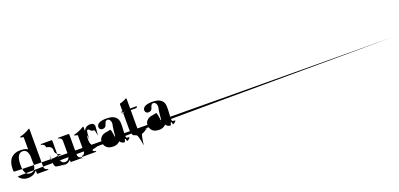

<svg xmlns="http://www.w3.org/2000/svg" viewBox="19 -1884 6607 3182"><g transform="rotate(-20 3322.0 -293.5)"><path d="M535.2 -17.6Q530.3 -19.5 525.4 -21.5Q520.5 -24.4 514.6 -27.3Q509.8 -30.3 504.9 -35.2Q501 -40 497.1 -45.9Q493.2 -51.8 491.2 -60.5Q489.3 -68.4 489.3 -78.1Q489.3 -121.1 489.3 -174.8Q489.3 -227.5 489.3 -286.1Q489.3 -394.5 489.3 -514.6Q489.3 -633.8 489.3 -742.2Q489.3 -746.1 487.3 -748Q486.3 -750 484.4 -750Q481.4 -750 479.5 -749Q477.5 -748 474.6 -747.1Q465.8 -742.2 456.1 -736.3Q446.3 -730.5 435.5 -723.6Q424.8 -718.8 413.1 -713.9Q402.3 -708 390.6 -703.1Q378.9 -698.2 367.2 -694.3Q356.4 -689.5 344.7 -685.5Q334 -682.6 323.2 -679.7Q312.5 -675.8 302.7 -673.8Q298.8 -672.9 297.9 -670.9Q295.9 -668.9 295.9 -667Q295.9 -664.1 297.9 -662.1Q299.8 -661.1 302.7 -660.2Q303.7 -660.2 305.7 -660.2Q308.6 -659.2 311.5 -658.2Q315.4 -656.2 319.3 -655.3Q323.2 -654.3 327.1 -654.3Q331.1 -653.3 334 -652.3Q337.9 -651.4 340.8 -651.4Q343.8 -650.4 345.7 -649.4Q347.7 -649.4 347.7 -649.4Q350.6 -648.4 352.5 -646.5Q353.5 -643.6 353.5 -640.6Q353.5 -603.5 353.5 -546.9Q353.5 -490.2 353.5 -439.5Q353.5 -437.5 353.5 -436.5Q353.5 -435.5 351.6 -434.6Q350.6 -434.6 349.6 -434.6Q348.6 -435.5 346.7 -435.5Q346.7 -436.5 344.7 -437.5Q342.8 -438.5 338.9 -441.4Q335 -443.4 329.1 -445.3Q323.2 -447.3 316.4 -450.2Q308.6 -453.1 298.8 -455.1Q289.1 -457 278.3 -459Q265.6 -460.9 252 -461.9Q238.3 -462.9 222.7 -462.9Q195.3 -462.9 170.9 -459Q146.5 -454.1 125 -445.3Q103.5 -435.5 86.9 -423.8Q69.3 -411.1 54.7 -394.5Q41 -378.9 31.2 -359.4Q20.5 -339.8 13.7 -317.4Q6.8 -293.9 3.9 -268.6Q0 -243.2 0 -214.8Q0 -204.1 1 -191.4Q2 -179.7 2.9 -167Q4.9 -154.3 1665 -141.6Q3325.2 -127.9 6643.6 -114.3Q3334 -101.6 1681.6 -89.8Q29.3 -77.1 37.1 -66.4Q44.9 -54.7 53.7 -43.9Q62.5 -34.2 73.2 -25.4Q84 -16.6 96.7 -9.8Q110.4 -2 125 2.9Q139.6 8.8 157.2 11.7Q174.8 13.7 195.3 13.7Q212.9 13.7 228.5 11.7Q244.1 9.8 257.8 4.9Q271.5 1 283.2 -3.9Q293.9 -8.8 302.7 -14.6Q311.5 -21.5 319.3 -27.3Q327.1 -33.2 332 -39.1Q336.9 -44.9 340.8 -48.8Q344.7 -52.7 346.7 -55.7Q348.6 -57.6 349.6 -58.6Q350.6 -58.6 351.6 -57.6Q352.5 -57.6 353.5 -55.7Q353.5 -54.7 353.5 -52.7Q353.5 -44.9 353.5 -32.2Q353.5 -20.5 353.5 -8.8Q353.5 -5.9 354.5 -3.9Q355.5 -2.9 357.4 -1Q358.4 0 360.4 0Q363.3 1 366.2 1Q399.4 1 451.2 1Q502 1 546.9 1Q548.8 1 550.8 0Q552.7 0 552.7 -1Q554.7 -2.9 555.7 -3.9Q555.7 -4.9 555.7 -5.9Q556.6 -7.8 556.6 -8.8Q555.7 -9.8 554.7 -10.7Q554.7 -11.7 552.7 -12.7Q550.8 -13.7 548.8 -13.7Q546.9 -14.6 543 -15.6Q539.1 -16.6 535.2 -17.6ZM355.5 -163.1Q355.5 -154.3 353.5 -145.5Q352.5 -136.7 350.6 -127Q348.6 -117.2 344.7 -107.4Q340.8 -97.7 335.9 -88.9Q331.1 -80.1 323.2 -72.3Q315.4 -65.4 304.7 -58.6Q294.9 -52.7 281.2 -49.8Q267.6 -46.9 250 -46.9Q236.3 -46.9 225.6 -49.8Q213.9 -51.8 205.1 -57.6Q196.3 -64.5 189.5 -71.3Q181.6 -79.1 175.8 -86.9Q169.9 -95.7 165 -105.5Q161.1 -115.2 158.2 -126Q155.3 -136.7 152.3 -147.5Q150.4 -158.2 149.4 -168.9Q147.5 -179.7 146.5 -189.5Q146.5 -200.2 146.5 -209Q146.5 -218.8 146.5 -226.6Q146.5 -233.4 146.5 -239.3Q146.5 -258.8 147.5 -278.3Q149.4 -297.9 152.3 -316.4Q155.3 -334 159.2 -349.6Q164.1 -365.2 170.9 -377.9Q177.7 -391.6 186.5 -402.3Q194.3 -412.1 205.1 -419.9Q215.8 -427.7 228.5 -431.6Q241.2 -434.6 255.9 -434.6Q265.6 -434.6 274.4 -432.6Q282.2 -430.7 290 -427.7Q297.9 -423.8 303.7 -419.9Q310.5 -415 316.4 -410.2Q321.3 -404.3 326.2 -398.4Q330.1 -391.6 334 -384.8Q337.9 -377.9 339.8 -370.1Q342.8 -362.3 344.7 -355.5Q347.7 -347.7 348.6 -339.8Q350.6 -332 350.6 -325.2Q351.6 -317.4 352.5 -310.5Q352.5 -302.7 352.5 -296.9Q352.5 -272.5 353.5 -234.4Q353.5 -196.3 355.5 -163.1Z M1139.6 -5.9Q1141.6 -5.9 1143.6 -4.9Q1144.5 -3.9 1145.5 -2.9Q1146.5 -2.9 1146.5 -1Q1146.5 -1 1146.5 0Q1146.5 1 1146.5 2Q1146.5 12.7 1145.5 18.6Q1144.5 25.4 1143.6 26.4Q1142.6 16.6 1141.6 12.7Q1139.6 7.8 1137.7 7.8Q1105.5 7.8 1121.1 7.8Q1136.7 7.8 1105.5 7.8Q1100.6 7.8 1092.8 7.8Q1085 7.8 1074.2 7.8Q1062.5 7.8 1044.9 7.8Q1028.3 7.8 1006.8 7.8Q978.5 7.8 963.9 6.8Q949.2 6.8 947.3 5.9Q946.3 52.7 945.3 52.7Q945.3 52.7 945.3 52.7Q944.3 49.8 944.3 -2Q944.3 -9.8 944.3 -17.6Q944.3 -26.4 944.3 -31.2Q933.6 -20.5 919.9 -11.7Q906.2 -2.9 889.6 5.9Q873 12.7 852.5 17.6Q831.1 21.5 806.6 21.5Q786.1 21.5 801.8 19.5Q816.4 17.6 867.2 12.7Q789.1 7.8 742.2 2Q695.3 -3.9 681.6 -11.7Q677.7 -18.6 672.9 -27.3Q668.9 -36.1 663.1 -44.9Q659.2 -207 656.2 -216.8Q652.3 -227.5 650.4 -87.9Q648.4 -98.6 646.5 -108.4Q645.5 -119.1 645.5 -128.9Q645.5 -139.6 695.3 -149.4Q745.1 -159.2 844.7 -168Q792 -185.5 771.5 -204.1Q752 -221.7 747.1 -240.2Q744.1 -252.9 744.1 -264.6Q745.1 -276.4 744.1 -288.1Q742.2 -309.6 725.6 -329.1Q708 -348.6 644.5 -364.3Q644.5 -374 642.6 -381.8Q640.6 -390.6 636.7 -396.5Q632.8 -402.3 627.9 -407.2Q624 -411.1 618.2 -414.1Q613.3 -418 608.4 -420.9Q603.5 -422.9 598.6 -424.8Q592.8 -425.8 589.8 -426.8Q586.9 -427.7 584 -427.7Q582 -427.7 581.1 -427.7Q579.1 -428.7 578.1 -430.7Q578.1 -431.6 577.1 -433.6Q577.1 -434.6 577.1 -436.5Q577.1 -437.5 578.1 -438.5Q579.1 -439.5 580.1 -440.4Q581.1 -441.4 583 -441.4Q584 -442.4 586.9 -442.4Q631.8 -442.4 682.6 -442.4Q733.4 -442.4 767.6 -442.4Q773.4 -442.4 776.4 -439.5Q779.3 -436.5 779.3 -429.7Q779.3 -355.5 779.3 -274.4Q779.3 -192.4 779.3 -137.7Q779.3 -127.9 780.3 -117.2Q782.2 -107.4 783.2 -97.7Q785.2 -87.9 788.1 -78.1Q791 -69.3 795.9 -61.5Q799.8 -52.7 805.7 -46.9Q812.5 -41 820.3 -35.2Q829.1 -30.3 838.9 -27.3Q849.6 -25.4 862.3 -25.4Q877 -25.4 887.7 -28.3Q898.4 -31.2 906.2 -37.1Q915 -43 920.9 -50.8Q926.8 -58.6 931.6 -67.4Q935.5 -76.2 938.5 -85.9Q941.4 -95.7 942.4 -107.4Q944.3 -118.2 944.3 -127.9Q944.3 -138.7 944.3 -149.4Q944.3 -203.1 944.3 -264.6Q944.3 -325.2 944.3 -366.2Q944.3 -376 942.4 -383.8Q940.4 -392.6 936.5 -398.4Q932.6 -404.3 927.7 -409.2Q923.8 -414.1 918.9 -417Q913.1 -420.9 908.2 -423.8Q903.3 -425.8 898.4 -427.7Q893.6 -428.7 890.6 -429.7Q886.7 -430.7 884.8 -430.7Q881.8 -430.7 880.9 -430.7Q878.9 -431.6 878.9 -433.6Q877.9 -432.6 877.9 -433.6Q877.9 -434.6 877.9 -436.5Q877.9 -437.5 877.9 -438.5Q878.9 -439.5 880.9 -440.4Q880.9 -441.4 882.8 -441.4Q883.8 -442.4 886.7 -442.4Q931.6 -442.4 982.4 -442.4Q1034.2 -442.4 1067.4 -442.4Q1073.2 -442.4 1076.2 -439.5Q1079.1 -436.5 1079.1 -429.7Q1079.1 -338.9 1079.1 -238.3Q1079.1 -137.7 1079.1 -70.3Q1079.1 -60.5 1082 -52.7Q1084 -43.9 1087.9 -38.1Q1090.8 -32.2 1095.7 -27.3Q1100.6 -22.5 1105.5 -19.5Q1110.4 -16.6 1116.2 -13.7Q1121.1 -11.7 1125 -10.7Q1130.9 -8.8 1133.8 -7.8Q1137.7 -6.8 1139.6 -5.9Z M1457 -471.7Q1467.8 -471.7 1476.6 -470.7Q1486.3 -468.8 1493.2 -466.8Q1501 -463.9 1506.8 -460.9Q1512.7 -457 1516.6 -453.1Q1520.5 -448.2 1524.4 -443.4Q1527.3 -438.5 1529.3 -432.6Q1531.2 -426.8 1532.2 -420.9Q1533.2 -414.1 1533.2 -408.2Q1533.2 -395.5 1529.3 -356.4Q1526.4 -317.4 1518.6 -250Q1510.7 -302.7 1502.9 -330.1Q1496.1 -356.4 1487.3 -356.4Q1472.7 -356.4 1462.9 -358.4Q1452.1 -360.4 1446.3 -364.3Q1441.4 -367.2 1436.5 -371.1Q1431.6 -375 1427.7 -378.9Q1423.8 -382.8 1419.9 -386.7Q1416 -390.6 1413.1 -393.6Q1410.2 -397.5 1406.2 -399.4Q1402.3 -400.4 1397.5 -400.4Q1392.6 -400.4 1388.7 -399.4Q1383.8 -397.5 1379.9 -394.5Q1375 -391.6 1370.1 -351.6Q1365.2 -310.5 1361.3 -232.4Q1357.4 -294.9 1359.4 -319.3Q1361.3 -342.8 1368.2 -329.1Q1355.5 -314.5 1348.6 -296.9Q1342.8 -278.3 1342.8 -256.8Q1342.8 -241.2 1342.8 -225.6Q1343.8 -209 1346.7 -192.4Q1352.5 -162.1 1373 -133.8Q1393.6 -104.5 1442.4 -84Q1392.6 -74.2 1369.1 -66.4Q1345.7 -57.6 1349.6 -52.7Q1352.5 -46.9 1356.4 -43Q1360.4 -38.1 1364.3 -35.2Q1369.1 -32.2 1373 -29.3Q1377.9 -27.3 1382.8 -26.4Q1386.7 -26.4 1389.6 -25.4Q1392.6 -24.4 1394.5 -23.4Q1396.5 -23.4 1398.4 -22.5Q1399.4 -21.5 1400.4 -20.5Q1401.4 -19.5 1401.4 -18.6Q1402.3 -17.6 1401.4 -15.6Q1401.4 -14.6 1400.4 -13.7Q1400.4 -12.7 1398.4 -10.7Q1397.5 -9.8 1395.5 -9.8Q1393.6 -8.8 1392.6 -8.8Q1379.9 -8.8 1365.2 -8.8Q1351.6 -8.8 1342.8 -8.8Q1341.8 -8.8 1340.8 -8.8Q1338.9 -8.8 1338.9 -8.8Q1314.5 -8.8 1275.4 -8.8Q1236.3 -8.8 1212.9 -8.8Q1211.9 -8.8 1210 -8.8Q1209 -8.8 1207 -8.8Q1198.2 -8.8 1182.6 -8.8Q1166 -8.8 1157.2 -8.8Q1155.3 -8.8 1153.3 -9.8Q1152.3 -9.8 1151.4 -10.7Q1150.4 -12.7 1149.4 -13.7Q1148.4 -14.6 1148.4 -15.6Q1148.4 -17.6 1148.4 -18.6Q1148.4 -19.5 1149.4 -20.5Q1150.4 -22.5 1151.4 -23.4Q1153.3 -23.4 1155.3 -23.4Q1157.2 -24.4 1161.1 -25.4Q1164.1 -26.4 1168 -26.4Q1172.9 -28.3 1176.8 -30.3Q1180.7 -32.2 1185.5 -35.2Q1189.5 -38.1 1193.4 -42Q1197.3 -46.9 1201.2 -52.7Q1204.1 -58.6 1206.1 -66.4Q1208 -74.2 1208 -84Q1208 -154.3 1208 -233.4Q1208 -312.5 1208 -366.2Q1208 -369.1 1207 -371.1Q1205.1 -373 1202.1 -374Q1202.1 -374 1200.2 -374Q1198.2 -374 1195.3 -375Q1191.4 -376 1187.5 -377Q1184.6 -377.9 1180.7 -378.9Q1176.8 -379.9 1172.9 -379.9Q1168.9 -380.9 1165 -381.8Q1162.1 -382.8 1160.2 -383.8Q1158.2 -384.8 1157.2 -384.8Q1153.3 -385.7 1152.3 -386.7Q1150.4 -388.7 1150.4 -391.6Q1150.4 -393.6 1152.3 -396.5Q1153.3 -398.4 1157.2 -398.4Q1167 -401.4 1177.7 -404.3Q1188.5 -407.2 1199.2 -411.1Q1210.9 -414.1 1221.7 -418.9Q1233.4 -422.9 1245.1 -427.7Q1256.8 -432.6 1267.6 -438.5Q1279.3 -443.4 1289.1 -449.2Q1300.8 -455.1 1310.5 -460.9Q1320.3 -466.8 1328.1 -471.7Q1331.1 -473.6 1333 -473.6Q1335 -474.6 1337.9 -474.6Q1339.8 -474.6 1340.8 -472.7Q1342.8 -470.7 1342.8 -466.8Q1342.8 -449.2 1342.8 -428.7Q1342.8 -408.2 1342.8 -394.5Q1351.6 -414.1 1363.3 -428.7Q1375 -443.4 1390.6 -453.1Q1405.3 -462.9 1421.9 -466.8Q1438.5 -471.7 1457 -471.7Z M1985.4 -52.7Q1989.3 -53.7 1992.2 -52.7Q1994.1 -51.8 1996.1 -49.8Q1999 -47.9 1999 -44.9Q1999 -42 1996.1 -39.1Q1995.1 -36.1 1993.2 -32.2Q1990.2 -29.3 1986.3 -25.4Q1982.4 -22.5 1978.5 -18.6Q1973.6 -14.6 1968.8 -11.7Q1962.9 -8.8 1957 -5.9Q1950.2 -2.9 1941.4 -1Q1933.6 -48.8 1923.8 -46.9Q1914.1 -45.9 1903.3 3.9Q1888.7 3.9 1876 1Q1863.3 -2 1852.5 -7.8Q1841.8 -13.7 1835 -20.5Q1828.1 -28.3 1823.2 -36.1Q1823.2 -38.1 1821.3 -39.1Q1819.3 -39.1 1817.4 -39.1Q1816.4 -39.1 1814.5 -38.1Q1812.5 -37.1 1811.5 -36.1Q1810.5 -35.2 1808.6 -33.2Q1806.6 -30.3 1802.7 -27.3Q1798.8 -24.4 1793 -20.5Q1787.1 -17.6 1780.3 -12.7Q1773.4 -8.8 1764.6 -4.9Q1755.9 -2 1746.1 1Q1737.3 3.9 1724.6 5.9Q1712.9 6.8 1700.2 6.8Q1677.7 6.8 1659.2 3.9Q1640.6 1 1626 -4.9Q1610.4 -10.7 1597.7 -18.6Q1585.9 -27.3 1576.2 -37.1Q1567.4 -46.9 1560.5 -57.6Q1553.7 -69.3 1549.8 -82Q1544.9 -94.7 1543 -107.4Q1541 -121.1 1541 -132.8Q1541 -152.3 1545.9 -169.9Q1551.8 -186.5 1562.5 -202.1Q1574.2 -216.8 1587.9 -227.5Q1602.5 -238.3 1620.1 -246.1Q1629.9 -249 1640.6 -252Q1650.4 -254.9 1660.2 -256.8Q1670.9 -257.8 1681.6 -259.8Q1691.4 -261.7 1701.2 -263.7Q1711.9 -265.6 1721.7 -267.6Q1731.4 -269.5 1741.2 -272.5Q1751 -275.4 1760.7 -229.5Q1770.5 -184.6 1778.3 -89.8Q1787.1 -196.3 1793.9 -253.9Q1800.8 -311.5 1804.7 -321.3Q1808.6 -331.1 1809.6 -341.8Q1811.5 -352.5 1811.5 -362.3Q1811.5 -371.1 1810.5 -378.9Q1809.6 -386.7 1807.6 -393.6Q1805.7 -401.4 1802.7 -407.2Q1799.8 -414.1 1795.9 -419.9Q1792 -424.8 1787.1 -429.7Q1783.2 -433.6 1777.3 -437.5Q1772.5 -441.4 1766.6 -442.4Q1761.7 -443.4 1755.9 -443.4Q1745.1 -443.4 1737.3 -440.4Q1729.5 -437.5 1724.6 -432.6Q1719.7 -427.7 1715.8 -420.9Q1711.9 -414.1 1709 -406.2Q1706.1 -399.4 1703.1 -390.6Q1700.2 -382.8 1697.3 -375Q1695.3 -366.2 1691.4 -359.4Q1686.5 -351.6 1681.6 -345.7Q1676.8 -340.8 1670.9 -337.9Q1665 -334 1658.2 -332Q1651.4 -329.1 1644.5 -328.1Q1637.7 -327.1 1630.9 -327.1Q1624 -327.1 1618.2 -327.1Q1612.3 -328.1 1606.4 -331.1Q1601.6 -333 1596.7 -335.9Q1592.8 -338.9 1588.9 -342.8Q1585 -346.7 1582 -350.6Q1579.1 -355.5 1577.1 -360.4Q1576.2 -366.2 1575.2 -371.1Q1573.2 -377 1573.2 -382.8Q1573.2 -390.6 1575.2 -398.4Q1577.1 -406.2 1582 -414.1Q1585 -420.9 1591.8 -428.7Q1598.6 -435.5 1608.4 -441.4Q1618.2 -447.3 1630.9 -453.1Q1644.5 -458 1660.2 -461.9Q1676.8 -465.8 1697.3 -467.8Q1717.8 -469.7 1742.2 -469.7Q1770.5 -469.7 1793.9 -466.8Q1818.4 -463.9 1837.9 -459Q1857.4 -453.1 1873 -445.3Q1888.7 -436.5 1901.4 -425.8Q1914.1 -415 1922.9 -402.3Q1932.6 -388.7 1937.5 -373Q1943.4 -357.4 1946.3 -338.9Q1948.2 -321.3 1948.2 -300.8Q1948.2 -276.4 1948.2 -253.9Q1947.3 -230.5 1945.3 -210Q1944.3 -188.5 1943.4 -169.9Q1942.4 -151.4 1941.4 -134.8Q1940.4 -118.2 1941.4 -104.5Q1941.4 -90.8 1942.4 -81.1Q1944.3 -70.3 1947.3 -63.5Q1950.2 -56.6 1957 -54.7Q1959 -53.7 1961.9 -52.7Q1965.8 -52.7 1968.8 -52.7Q1972.7 -51.8 1977.5 -51.8Q1981.4 -51.8 1985.4 -52.7Z M2299.8 -111.3Q2304.7 -63.5 2307.6 -63.5Q2310.5 -63.5 2312.5 -110.4Q2315.4 -107.4 2322.3 -104.5Q2330.1 -101.6 2343.8 -98.6Q2324.2 -90.8 2310.5 -84Q2297.9 -76.2 2291 -69.3Q2284.2 -63.5 2276.4 -57.6Q2267.6 -51.8 2259.8 -46.9Q2251 -42 2241.2 -38.1Q2232.4 -35.2 2221.7 -32.2Q2210.9 -29.3 2200.2 19.5Q2189.5 68.4 2177.7 163.1Q2165 78.1 2152.3 29.3Q2140.6 -20.5 2127.9 -33.2Q2116.2 -36.1 2104.5 -42Q2093.8 -47.9 2084 -55.7Q2074.2 -48.8 2066.4 -60.5Q2057.6 -72.3 2051.8 -101.6Q2045.9 -116.2 2043 -134.8Q2040 -153.3 2040 -174.8Q2040 -245.1 2040 -324.2Q2040 -403.3 2040 -456.1Q2040 -458 2039.1 -459Q2038.1 -460 2036.1 -460Q2033.2 -460 2029.3 -460Q2025.4 -460 2022.5 -460Q2016.6 -460 2012.7 -460Q2009.8 -460 2007.8 -461.9Q2007.8 -461.9 2007.8 -461.9Q2007.8 -462.9 2025.4 -463.9Q2044.9 -465.8 2085 -468.8Q2044.9 -471.7 2026.4 -475.6Q2007.8 -479.5 2010.7 -482.4Q2013.7 -486.3 2017.6 -488.3Q2021.5 -490.2 2024.4 -490.2Q2027.3 -490.2 2030.3 -490.2Q2033.2 -490.2 2036.1 -490.2Q2037.1 -490.2 2038.1 -490.2Q2039.1 -491.2 2039.1 -494.1Q2039.1 -523.4 2039.1 -557.6Q2039.1 -591.8 2039.1 -614.3Q2039.1 -619.1 2041 -622.1Q2043 -625 2047.9 -626Q2053.7 -627 2060.5 -628.9Q2067.4 -630.9 2075.2 -632.8Q2082 -634.8 2088.9 -637.7Q2096.7 -639.6 2103.5 -642.6Q2111.3 -645.5 2119.1 -649.4Q2126 -652.3 2132.8 -656.2Q2140.6 -659.2 2146.5 -662.1Q2152.3 -666 2159.2 -669.9Q2162.1 -670.9 2164.1 -671.9Q2165 -671.9 2165 -671.9Q2167 -670.9 2168.9 -670.9Q2170.9 -669.9 2172.9 -667Q2173.8 -665 2173.8 -661.1Q2173.8 -619.1 2173.8 -572.3Q2173.8 -525.4 2173.8 -494.1Q2173.8 -492.2 2174.8 -491.2Q2175.8 -490.2 2177.7 -490.2Q2201.2 -490.2 2227.5 -490.2Q2253.9 -490.2 2271.5 -490.2Q2277.3 -490.2 2281.2 -489.3Q2285.2 -489.3 2287.1 -489.3Q2288.1 -488.3 2289.1 -486.3Q2290 -485.4 2290 -482.4Q2290 -479.5 2288.1 -476.6Q2286.1 -472.7 2283.2 -468.8Q2279.3 -464.8 2275.4 -463.9Q2271.5 -461.9 2266.6 -461.9Q2244.1 -461.9 2219.7 -461.9Q2194.3 -461.9 2177.7 -461.9Q2176.8 -461.9 2174.8 -460.9Q2173.8 -460 2173.8 -459Q2173.8 -381.8 2173.8 -295.9Q2173.8 -209 2173.8 -150.4Q2173.8 -144.5 2174.8 -137.7Q2176.8 -131.8 2178.7 -127Q2180.7 -121.1 2183.6 -117.2Q2187.5 -112.3 2190.4 -108.4Q2194.3 -105.5 2199.2 -102.5Q2203.1 -100.6 2209 -98.6Q2213.9 -97.7 2219.7 -95.7Q2224.6 -94.7 2229.5 -94.7Q2240.2 -94.7 2251 -96.7Q2260.7 -97.7 2269.5 -100.6Q2279.3 -103.5 2287.1 -106.4Q2294.9 -109.4 2299.8 -111.3Z M2794.9 -52.7Q2798.8 -53.7 2801.8 -52.7Q2803.7 -51.8 2805.7 -49.8Q2808.6 -47.9 2808.6 -44.9Q2808.6 -42 2805.7 -39.1Q2804.7 -36.1 2802.7 -32.2Q2799.8 -29.3 2795.9 -25.4Q2792 -22.5 2788.1 -18.6Q2783.2 -14.6 2778.3 -11.7Q2772.5 -8.8 2766.6 -5.9Q2759.8 -2.9 2751 -1Q2743.2 -48.8 2733.4 -46.9Q2723.6 -45.9 2712.9 3.9Q2698.2 3.9 2685.5 1Q2672.9 -2 2662.1 -7.8Q2651.4 -13.7 2644.5 -20.5Q2637.7 -28.3 2632.8 -36.1Q2632.8 -38.1 2630.9 -39.1Q2628.9 -39.1 2627 -39.1Q2626 -39.1 2624 -38.1Q2622.1 -37.1 2621.1 -36.1Q2620.1 -35.2 2618.2 -33.2Q2616.2 -30.3 2612.3 -27.3Q2608.4 -24.4 2602.5 -20.5Q2596.7 -17.6 2589.8 -12.7Q2583 -8.8 2574.2 -4.9Q2565.4 -2 2555.7 1Q2546.9 3.9 2534.2 5.9Q2522.5 6.8 2509.8 6.8Q2487.3 6.8 2468.8 3.9Q2450.2 1 2435.5 -4.9Q2419.9 -10.7 2407.2 -18.6Q2395.5 -27.3 2385.7 -37.1Q2377 -46.9 2370.1 -57.6Q2363.3 -69.3 2359.4 -82Q2354.5 -94.7 2352.5 -107.4Q2350.6 -121.1 2350.6 -132.8Q2350.6 -152.3 2355.5 -169.9Q2361.3 -186.5 2372.1 -202.1Q2383.8 -216.8 2397.5 -227.5Q2412.1 -238.3 2429.7 -246.1Q2439.5 -249 2450.2 -252Q2460 -254.9 2469.7 -256.8Q2480.5 -257.8 2491.2 -259.8Q2501 -261.7 2510.7 -263.7Q2521.5 -265.6 2531.2 -267.6Q2541 -269.5 2550.8 -272.5Q2560.5 -275.4 2570.3 -229.5Q2580.1 -184.6 2587.9 -89.8Q2596.7 -196.3 2603.5 -253.9Q2610.4 -311.5 2614.3 -321.3Q2618.2 -331.1 2619.1 -341.8Q2621.1 -352.5 2621.1 -362.3Q2621.1 -371.1 2620.1 -378.9Q2619.1 -386.7 2617.2 -393.6Q2615.2 -401.4 2612.3 -407.2Q2609.4 -414.1 2605.5 -419.9Q2601.6 -424.8 2596.7 -429.7Q2592.8 -433.6 2586.9 -437.5Q2582 -441.4 2576.2 -442.4Q2571.3 -443.4 2565.4 -443.4Q2554.7 -443.4 2546.9 -440.4Q2539.1 -437.5 2534.2 -432.6Q2529.3 -427.7 2525.4 -420.9Q2521.5 -414.1 2518.6 -406.2Q2515.6 -399.4 2512.7 -390.6Q2509.8 -382.8 2506.8 -375Q2504.9 -366.2 2501 -359.4Q2496.1 -351.6 2491.2 -345.7Q2486.3 -340.8 2480.5 -337.9Q2474.6 -334 2467.8 -332Q2460.9 -329.1 2454.1 -328.1Q2447.3 -327.1 2440.4 -327.1Q2433.6 -327.1 2427.7 -327.1Q2421.9 -328.1 2416 -331.1Q2411.1 -333 2406.2 -335.9Q2402.3 -338.9 2398.4 -342.8Q2394.5 -346.7 2391.6 -350.6Q2388.7 -355.5 2386.7 -360.4Q2385.7 -366.2 2384.8 -371.1Q2382.8 -377 2382.8 -382.8Q2382.8 -390.6 2384.8 -398.4Q2386.7 -406.2 2391.6 -414.1Q2394.5 -420.9 2401.4 -428.7Q2408.2 -435.5 2418 -441.4Q2427.7 -447.3 2440.4 -453.1Q2454.1 -458 2469.7 -461.9Q2486.3 -465.8 2506.8 -467.8Q2527.3 -469.7 2551.8 -469.7Q2580.1 -469.7 2603.5 -466.8Q2627.9 -463.9 2647.5 -459Q2667 -453.1 2682.6 -445.3Q2698.2 -436.5 2710.9 -425.8Q2723.6 -415 2732.4 -402.3Q2742.2 -388.7 2747.1 -373Q2752.9 -357.4 2755.9 -338.9Q2757.8 -321.3 2757.8 -300.8Q2757.8 -276.4 2757.8 -253.9Q2756.8 -230.5 2754.9 -210Q2753.9 -188.5 2752.9 -169.9Q2752 -151.4 2751 -134.8Q2750 -118.2 2751 -104.5Q2751 -90.8 2752 -81.1Q2753.9 -70.3 2756.8 -63.5Q2759.8 -56.6 2766.6 -54.7Q2768.6 -53.7 2771.5 -52.7Q2775.4 -52.7 2778.3 -52.7Q2782.2 -51.8 2787.1 -51.8Q2791 -51.8 2794.9 -52.7Z"/></g></svg>

Font: Mermaid
Style: Bold
Weight: 400
Designer: Scott Simpson
Version: Version 1.001